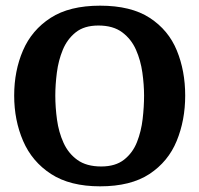

<svg xmlns="http://www.w3.org/2000/svg" viewBox="-20 -648 703 677"><path d="M333 9Q227 9 160 -34.5Q93 -78 61.5 -151Q30 -224 30 -311Q30 -398 61 -470Q92 -542 158.5 -585Q225 -628 333 -628Q442 -628 508 -585Q574 -542 603.5 -470Q633 -398 633 -311Q633 -224 603 -151Q573 -78 507 -34.5Q441 9 333 9ZM337 -61Q387 -61 417.5 -85Q448 -109 463 -147Q478 -185 483 -228.5Q488 -272 488 -311Q488 -349 482 -392Q476 -435 459.5 -472.5Q443 -510 411 -534Q379 -558 327 -558Q277 -558 247 -534Q217 -510 201.5 -472.5Q186 -435 180.5 -392Q175 -349 175 -311Q175 -270 181 -226Q187 -182 204 -144.5Q221 -107 253 -84Q285 -61 337 -61Z"/></svg>

Font: Manuale
Style: Regular
Weight: 400
Designer: Eduardo Tunni / Pablo Cosgaya
Foundry: Eduardo Tunni / Pablo Cosgaya
Version: Version 1.002